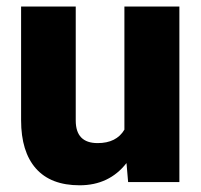

<svg xmlns="http://www.w3.org/2000/svg" viewBox="-20 -548 604 578"><path d="M360.8 -57.1Q308.6 9.8 219.7 9.8Q132.8 9.8 88.1 -40.8Q43.5 -91.3 43.5 -186V-528.3H208V-185.1Q208 -117.2 273.9 -117.2Q330.6 -117.2 354.5 -157.7V-528.3H520V0H365.7Z"/></svg>

Font: Sadagaat-English
Style: Regular
Weight: 900
Designer: Ahmed alsheikh
Foundry: Ahmed alsheikh Design
Version: Version 2.137;January 17, 2018;FontCreator 11.0.0.2408 64-bi